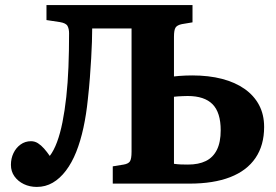

<svg xmlns="http://www.w3.org/2000/svg" viewBox="-20 -723 1088 756"><path d="M125 13Q97 13 74 2Q51 -9 37 -28.5Q23 -48 23 -74Q23 -99 33 -120Q43 -141 61 -154Q79 -167 102 -167Q117 -167 129.5 -159Q142 -151 153.5 -138Q165 -125 176 -109Q192 -130 204.5 -163.5Q217 -197 226 -242Q235 -287 241 -341.5Q247 -396 249.5 -459Q252 -522 252 -592Q252 -609 246 -620.5Q240 -632 216 -636L163 -644V-703H738V-635L696 -628Q677 -624 671 -614Q665 -604 665 -578V-422Q673 -423 685 -424Q697 -425 711.5 -425.5Q726 -426 737 -426Q802 -426 854 -412.5Q906 -399 943 -373Q980 -347 1000 -309.5Q1020 -272 1020 -223Q1020 -151 986 -101Q952 -51 886.5 -25.5Q821 0 726 0H424V-68L467 -75Q485 -78 491.5 -87.5Q498 -97 498 -126V-611H343Q343 -588 342 -558Q341 -528 339 -493Q337 -458 334 -418Q331 -378 326 -333Q320 -273 308.5 -220Q297 -167 280 -124.5Q263 -82 239.5 -51Q216 -20 187.5 -3.5Q159 13 125 13ZM665 -78Q679 -76 692 -75.5Q705 -75 720 -75Q762 -75 790.5 -89Q819 -103 834 -133Q849 -163 849 -210Q849 -280 817 -312.5Q785 -345 719 -345Q710 -345 700 -344.5Q690 -344 680.5 -343.5Q671 -343 665 -342Z"/></svg>

Font: Literata 18pt
Style: Bold
Weight: 700
Designer: Latin by Veronika Burian and Jose Scaglione. Greek by Irene Vlachou. Cyrillic by Vera Evstafieva.
Foundry: TypeTogether
Version: Version 3.103;gftools[0.9.29]